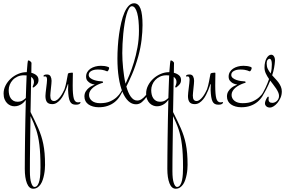

<svg xmlns="http://www.w3.org/2000/svg" viewBox="-20 -651 1783 1176"><path d="M144 -209Q146.5 -242.2 148.4 -261.5Q150.4 -280.8 152.8 -280.8Q157.2 -280.8 160.9 -278.8Q164.6 -276.9 167.2 -274.2Q169.9 -271.5 171.4 -269Q172.9 -266.6 172.9 -266.1Q172.9 -260.7 172.4 -244.9Q171.9 -229 171.9 -205.1Q190.4 -200.7 203.1 -189.9Q215.8 -179.2 215.8 -161.1Q215.8 -146 207.8 -135.5Q199.7 -125 186 -115.2L179.2 -117.2Q183.1 -127 185.5 -134.5Q188 -142.1 188 -148.9Q188 -159.7 183.3 -167.2Q178.7 -174.8 170.9 -180.2Q169.9 -137.7 169.2 -82.3Q168.5 -26.9 167 35.2Q180.7 63.5 192.6 87.6Q204.6 111.8 214.6 135Q224.6 158.2 232.2 181.4Q239.7 204.6 245.1 231Q250.5 257.3 253.2 288.6Q255.9 319.8 255.9 358.9Q255.9 371.1 254.6 386.5Q253.4 401.9 250.2 418.2Q247.1 434.6 241.9 450.2Q236.8 465.8 228.8 477.8Q220.7 489.7 209.5 497.3Q198.2 504.9 183.1 504.9Q158.2 504.9 145 471.7Q131.8 438.5 131.8 382.8Q131.8 347.7 132.3 298.1Q132.8 248.5 133.5 192.1Q134.3 135.7 135.5 76.2Q136.7 16.6 138.2 -39.1Q133.8 -33.2 127.4 -26.4Q121.1 -19.5 112.3 -13.7Q103.5 -7.8 92.5 -3.9Q81.5 0 67.9 0Q56.6 0 44.9 -4.6Q33.2 -9.3 23.7 -18.8Q14.2 -28.3 8.1 -43Q2 -57.6 2 -78.1Q2 -104 14.2 -127.7Q26.4 -151.4 46.1 -169.4Q65.9 -187.5 91.1 -198.2Q116.2 -209 142.1 -209ZM228 374Q228 331.1 226.3 297.1Q224.6 263.2 221.2 235.6Q217.8 208 212.9 185.5Q208 163.1 201.2 142.3Q194.3 121.6 185.8 101.8Q177.2 82 167 60.1Q166 106.4 165.5 152.8Q165 199.2 164.3 243.2Q163.6 287.1 163.3 326.7Q163.1 366.2 163.1 397.9Q163.1 445.3 171.4 469.7Q179.7 494.1 190.9 494.1Q203.1 494.1 210.7 482.4Q218.3 470.7 221.9 453.1Q225.6 435.5 226.8 414.3Q228 393.1 228 374ZM138.2 -50.8Q139.6 -90.3 140.6 -125Q141.6 -159.7 143.1 -189Q139.2 -189 135 -189.5Q130.9 -189.9 127 -189.9Q105 -189.9 87.4 -181.9Q69.8 -173.8 57.9 -160.9Q45.9 -147.9 39.6 -131.8Q33.2 -115.7 33.2 -99.1Q33.2 -85 36.1 -72Q39.1 -59.1 45.7 -49.3Q52.2 -39.6 62.5 -33.7Q72.8 -27.8 86.9 -27.8Q106.4 -27.8 119.1 -35.9Q131.8 -43.9 138.2 -50.8Z M397 -100.1Q397 -103.5 397.2 -108.4Q397.5 -113.3 397.5 -118.2Q397.5 -123 397.7 -126.7Q397.9 -130.4 397.9 -131.8Q397.9 -135.3 396.7 -136.2Q395.5 -137.2 394 -130.9Q393.1 -128.9 390.1 -119.6Q387.2 -110.4 381.8 -97.4Q376.5 -84.5 368.9 -69.6Q361.3 -54.7 351.1 -42.2Q340.8 -29.8 328.1 -21.5Q315.4 -13.2 300.3 -13.2Q277.3 -13.2 267.8 -25.6Q258.3 -38.1 258.3 -63Q258.3 -70.3 259.8 -84.2Q261.2 -98.1 263.2 -113Q265.1 -127.9 266.6 -141.4Q268.1 -154.8 268.1 -162.1Q268.1 -183.1 257.3 -183.1Q254.9 -183.1 252.9 -182.6Q251 -182.1 250 -182.1Q246.1 -182.1 246.1 -186Q246.1 -187.5 250.2 -191.2Q254.4 -194.8 268.1 -194.8Q283.7 -194.8 289.8 -183.1Q295.9 -171.4 295.9 -155.8Q295.9 -148.9 294.7 -136.5Q293.5 -124 292 -110.4Q290.5 -96.7 289.3 -84.2Q288.1 -71.8 288.1 -65.9Q288.1 -47.4 294.2 -39.8Q300.3 -32.2 311 -32.2Q321.3 -32.2 331.3 -40.3Q341.3 -48.3 349.9 -59.8Q358.4 -71.3 364.7 -83.5Q371.1 -95.7 375 -104Q378.9 -114.7 381.8 -127.4Q384.8 -140.1 387.5 -153.1Q390.1 -166 392.1 -177.7Q394 -189.5 396 -198.2Q397 -202.6 405.3 -204.3Q413.6 -206.1 421.9 -206.1Q426.3 -206.1 426.3 -203.1Q426.3 -190.9 425.8 -169.9Q425.3 -148.9 425.3 -127Q425.3 -72.3 431.9 -48.1Q438.5 -23.9 458 -23.9Q462.4 -23.9 465.6 -24.9Q468.8 -25.9 471.2 -25.9Q473.1 -25.9 473.1 -23.9Q473.1 -25.4 473.1 -23.4Q473.1 -21.5 470.9 -18.3Q468.8 -15.1 462.6 -12.5Q456.5 -9.8 444.3 -9.8Q431.2 -9.8 422.6 -14.4Q414.1 -19 408.7 -29.8Q403.3 -40.5 400.6 -57.9Q397.9 -75.2 397 -100.1Z M642.1 -241.2Q648.4 -239.7 648.4 -232.9Q648.4 -231 647.2 -227.8Q646 -224.6 644.3 -221.4Q642.6 -218.3 640.6 -216.1Q638.7 -213.9 637.2 -213.9Q634.8 -213.9 631.3 -215.6Q627.9 -217.3 621.6 -219.5Q615.2 -221.7 605 -223.4Q594.7 -225.1 578.1 -225.1Q554.7 -225.1 539.1 -216.3Q523.4 -207.5 523.4 -191.9Q523.4 -180.7 533 -173.1Q542.5 -165.5 555.4 -161.1Q568.4 -156.7 581.8 -154.8Q595.2 -152.8 602.5 -152.8Q607.9 -152.8 609.6 -151.1Q611.3 -149.4 611.3 -147.9Q611.3 -144 608.2 -143.3Q605 -142.6 600.1 -141.1Q587.4 -136.7 574.2 -130.1Q561 -123.5 550 -114.5Q539.1 -105.5 532.2 -94.2Q525.4 -83 525.4 -69.8Q525.4 -47.9 543.2 -33.4Q561 -19 593.3 -19Q629.9 -19 654.3 -30Q678.7 -41 694.6 -55.7Q710.4 -70.3 719.2 -85.2Q728 -100.1 732.4 -107.9L735.4 -106Q727.1 -82 714.1 -61.5Q701.2 -41 682.9 -26.1Q664.6 -11.2 640.1 -2.7Q615.7 5.9 584.5 5.9Q565.4 5.9 549.3 1.2Q533.2 -3.4 521.5 -11.7Q509.8 -20 503.4 -32.2Q497.1 -44.4 497.1 -60.1Q497.1 -78.1 505.4 -91.3Q513.7 -104.5 524.4 -113Q535.2 -121.6 545.7 -126.2Q556.2 -130.9 560.5 -132.8Q545.4 -135.3 533.7 -141.1Q523.9 -146.5 515.6 -156Q507.3 -165.5 507.3 -182.1Q507.3 -197.3 514.6 -209.7Q522 -222.2 534.4 -230.5Q546.9 -238.8 563.2 -243.4Q579.6 -248 598.1 -248Q608.9 -248 619.9 -246.6Q630.9 -245.1 642.1 -241.2Z M901.9 -106Q900.9 -102.5 894.3 -87.6Q887.7 -72.8 876.2 -55.9Q864.7 -39.1 848.9 -25.6Q833 -12.2 813 -12.2Q787.1 -12.2 766.1 -32Q745.1 -51.8 730.2 -88.1Q715.3 -124.5 707.3 -176.3Q699.2 -228 699.2 -292Q699.2 -327.1 701.7 -366Q704.1 -404.8 709.5 -442.4Q714.8 -480 722.9 -514.2Q731 -548.3 742.2 -574.2Q753.4 -600.1 768.3 -615.5Q783.2 -630.9 801.3 -630.9Q828.1 -630.9 840.6 -598.1Q853 -565.4 853 -497.1Q853 -457 847.2 -407.5Q841.3 -357.9 827.1 -306.2Q808.6 -240.7 788.3 -194.6Q768.1 -148.4 753.9 -121.1Q759.3 -102.1 765.9 -86.4Q772.5 -70.8 780.8 -59.3Q789.1 -47.9 798.8 -41.5Q808.6 -35.2 820.3 -35.2Q835 -35.2 847.7 -43.9Q860.4 -52.7 870.4 -64.5Q880.4 -76.2 887.7 -88.4Q895 -100.6 898.9 -107.9ZM729 -326.2Q729 -305.7 730.2 -282Q731.4 -258.3 733.9 -233.9Q736.3 -209.5 740 -185.1Q743.7 -160.6 749 -138.2Q759.3 -159.7 773.2 -193.4Q787.1 -227.1 800 -269.3Q813 -311.5 822 -360.8Q831.1 -410.2 831.1 -462.9Q831.1 -496.1 828.4 -523.7Q825.7 -551.3 820.3 -571Q814.9 -590.8 806.9 -601.8Q798.8 -612.8 788.1 -612.8Q777.8 -612.8 769.5 -598.4Q761.2 -584 754.6 -560.5Q748 -537.1 743.2 -506.8Q738.3 -476.6 735.1 -444.8Q731.9 -413.1 730.5 -382.1Q729 -351.1 729 -326.2Z M1017.1 -209Q1019.5 -242.2 1021.5 -261.5Q1023.4 -280.8 1025.9 -280.8Q1030.3 -280.8 1033.9 -278.8Q1037.6 -276.9 1040.3 -274.2Q1043 -271.5 1044.4 -269Q1045.9 -266.6 1045.9 -266.1Q1045.9 -260.7 1045.4 -244.9Q1044.9 -229 1044.9 -205.1Q1063.5 -200.7 1076.2 -189.9Q1088.9 -179.2 1088.9 -161.1Q1088.9 -146 1080.8 -135.5Q1072.8 -125 1059.1 -115.2L1052.2 -117.2Q1056.2 -127 1058.6 -134.5Q1061 -142.1 1061 -148.9Q1061 -159.7 1056.4 -167.2Q1051.8 -174.8 1043.9 -180.2Q1043 -137.7 1042.2 -82.3Q1041.5 -26.9 1040 35.2Q1053.7 63.5 1065.7 87.6Q1077.6 111.8 1087.6 135Q1097.7 158.2 1105.2 181.4Q1112.8 204.6 1118.2 231Q1123.5 257.3 1126.2 288.6Q1128.9 319.8 1128.9 358.9Q1128.9 371.1 1127.7 386.5Q1126.5 401.9 1123.3 418.2Q1120.1 434.6 1115 450.2Q1109.9 465.8 1101.8 477.8Q1093.8 489.7 1082.5 497.3Q1071.3 504.9 1056.2 504.9Q1031.2 504.9 1018.1 471.7Q1004.9 438.5 1004.9 382.8Q1004.9 347.7 1005.4 298.1Q1005.9 248.5 1006.6 192.1Q1007.3 135.7 1008.5 76.2Q1009.8 16.6 1011.2 -39.1Q1006.8 -33.2 1000.5 -26.4Q994.1 -19.5 985.4 -13.7Q976.6 -7.8 965.6 -3.9Q954.6 0 940.9 0Q929.7 0 918 -4.6Q906.2 -9.3 896.7 -18.8Q887.2 -28.3 881.1 -43Q875 -57.6 875 -78.1Q875 -104 887.2 -127.7Q899.4 -151.4 919.2 -169.4Q939 -187.5 964.1 -198.2Q989.3 -209 1015.1 -209ZM1101.1 374Q1101.1 331.1 1099.4 297.1Q1097.7 263.2 1094.2 235.6Q1090.8 208 1085.9 185.5Q1081.1 163.1 1074.2 142.3Q1067.4 121.6 1058.8 101.8Q1050.3 82 1040 60.1Q1039.1 106.4 1038.6 152.8Q1038.1 199.2 1037.4 243.2Q1036.6 287.1 1036.4 326.7Q1036.1 366.2 1036.1 397.9Q1036.1 445.3 1044.4 469.7Q1052.7 494.1 1064 494.1Q1076.2 494.1 1083.7 482.4Q1091.3 470.7 1095 453.1Q1098.6 435.5 1099.9 414.3Q1101.1 393.1 1101.1 374ZM1011.2 -50.8Q1012.7 -90.3 1013.7 -125Q1014.6 -159.7 1016.1 -189Q1012.2 -189 1008.1 -189.5Q1003.9 -189.9 1000 -189.9Q978 -189.9 960.4 -181.9Q942.9 -173.8 930.9 -160.9Q918.9 -147.9 912.6 -131.8Q906.2 -115.7 906.2 -99.1Q906.2 -85 909.2 -72Q912.1 -59.1 918.7 -49.3Q925.3 -39.6 935.5 -33.7Q945.8 -27.8 960 -27.8Q979.5 -27.8 992.2 -35.9Q1004.9 -43.9 1011.2 -50.8Z M1270 -100.1Q1270 -103.5 1270.3 -108.4Q1270.5 -113.3 1270.5 -118.2Q1270.5 -123 1270.8 -126.7Q1271 -130.4 1271 -131.8Q1271 -135.3 1269.8 -136.2Q1268.6 -137.2 1267.1 -130.9Q1266.1 -128.9 1263.2 -119.6Q1260.3 -110.4 1254.9 -97.4Q1249.5 -84.5 1241.9 -69.6Q1234.4 -54.7 1224.1 -42.2Q1213.9 -29.8 1201.2 -21.5Q1188.5 -13.2 1173.3 -13.2Q1150.4 -13.2 1140.9 -25.6Q1131.3 -38.1 1131.3 -63Q1131.3 -70.3 1132.8 -84.2Q1134.3 -98.1 1136.2 -113Q1138.2 -127.9 1139.6 -141.4Q1141.1 -154.8 1141.1 -162.1Q1141.1 -183.1 1130.4 -183.1Q1127.9 -183.1 1126 -182.6Q1124 -182.1 1123 -182.1Q1119.1 -182.1 1119.1 -186Q1119.1 -187.5 1123.3 -191.2Q1127.4 -194.8 1141.1 -194.8Q1156.7 -194.8 1162.8 -183.1Q1168.9 -171.4 1168.9 -155.8Q1168.9 -148.9 1167.7 -136.5Q1166.5 -124 1165 -110.4Q1163.6 -96.7 1162.4 -84.2Q1161.1 -71.8 1161.1 -65.9Q1161.1 -47.4 1167.2 -39.8Q1173.3 -32.2 1184.1 -32.2Q1194.3 -32.2 1204.3 -40.3Q1214.4 -48.3 1222.9 -59.8Q1231.4 -71.3 1237.8 -83.5Q1244.1 -95.7 1248 -104Q1252 -114.7 1254.9 -127.4Q1257.8 -140.1 1260.5 -153.1Q1263.2 -166 1265.1 -177.7Q1267.1 -189.5 1269 -198.2Q1270 -202.6 1278.3 -204.3Q1286.6 -206.1 1294.9 -206.1Q1299.3 -206.1 1299.3 -203.1Q1299.3 -190.9 1298.8 -169.9Q1298.3 -148.9 1298.3 -127Q1298.3 -72.3 1304.9 -48.1Q1311.5 -23.9 1331.1 -23.9Q1335.4 -23.9 1338.6 -24.9Q1341.8 -25.9 1344.2 -25.9Q1346.2 -25.9 1346.2 -23.9Q1346.2 -25.4 1346.2 -23.4Q1346.2 -21.5 1344 -18.3Q1341.8 -15.1 1335.7 -12.5Q1329.6 -9.8 1317.4 -9.8Q1304.2 -9.8 1295.7 -14.4Q1287.1 -19 1281.7 -29.8Q1276.4 -40.5 1273.7 -57.9Q1271 -75.2 1270 -100.1Z M1515.1 -241.2Q1521.5 -239.7 1521.5 -232.9Q1521.5 -231 1520.3 -227.8Q1519 -224.6 1517.3 -221.4Q1515.6 -218.3 1513.7 -216.1Q1511.7 -213.9 1510.3 -213.9Q1507.8 -213.9 1504.4 -215.6Q1501 -217.3 1494.6 -219.5Q1488.3 -221.7 1478 -223.4Q1467.8 -225.1 1451.2 -225.1Q1427.7 -225.1 1412.1 -216.3Q1396.5 -207.5 1396.5 -191.9Q1396.5 -180.7 1406 -173.1Q1415.5 -165.5 1428.5 -161.1Q1441.4 -156.7 1454.8 -154.8Q1468.3 -152.8 1475.6 -152.8Q1481 -152.8 1482.7 -151.1Q1484.4 -149.4 1484.4 -147.9Q1484.4 -144 1481.2 -143.3Q1478 -142.6 1473.1 -141.1Q1460.4 -136.7 1447.3 -130.1Q1434.1 -123.5 1423.1 -114.5Q1412.1 -105.5 1405.3 -94.2Q1398.4 -83 1398.4 -69.8Q1398.4 -47.9 1416.3 -33.4Q1434.1 -19 1466.3 -19Q1502.9 -19 1527.3 -30Q1551.8 -41 1567.6 -55.7Q1583.5 -70.3 1592.3 -85.2Q1601.1 -100.1 1605.5 -107.9L1608.4 -106Q1600.1 -82 1587.2 -61.5Q1574.2 -41 1555.9 -26.1Q1537.6 -11.2 1513.2 -2.7Q1488.8 5.9 1457.5 5.9Q1438.5 5.9 1422.4 1.2Q1406.2 -3.4 1394.5 -11.7Q1382.8 -20 1376.5 -32.2Q1370.1 -44.4 1370.1 -60.1Q1370.1 -78.1 1378.4 -91.3Q1386.7 -104.5 1397.5 -113Q1408.2 -121.6 1418.7 -126.2Q1429.2 -130.9 1433.6 -132.8Q1418.5 -135.3 1406.7 -141.1Q1397 -146.5 1388.7 -156Q1380.4 -165.5 1380.4 -182.1Q1380.4 -197.3 1387.7 -209.7Q1395 -222.2 1407.5 -230.5Q1419.9 -238.8 1436.3 -243.4Q1452.6 -248 1471.2 -248Q1481.9 -248 1492.9 -246.6Q1503.9 -245.1 1515.1 -241.2Z M1576.2 -59.1Q1592.8 -85.4 1606 -113Q1619.1 -140.6 1627.9 -167Q1616.2 -183.6 1608.2 -200.9Q1600.1 -218.3 1600.1 -236.8Q1600.1 -254.9 1603.5 -269.5Q1606.9 -284.2 1612.8 -294.4Q1618.7 -304.7 1626 -310.3Q1633.3 -315.9 1641.1 -315.9Q1651.9 -315.9 1658.4 -305.2Q1665 -294.4 1664.1 -277.8Q1663.1 -258.3 1658.9 -235.8Q1654.8 -213.4 1647 -189.9Q1656.7 -178.7 1667.2 -167.7Q1677.7 -156.7 1686.3 -145Q1694.8 -133.3 1700.4 -119.9Q1706.1 -106.4 1706.1 -90.8Q1706.1 -69.3 1698 -51.3Q1689.9 -33.2 1678.7 -20Q1667.5 -6.8 1655.3 0.5Q1643.1 7.8 1634.3 7.8Q1619.1 7.8 1611.1 0Q1603 -7.8 1603 -17.1Q1603 -24.4 1605.5 -31.7Q1607.9 -39.1 1611.1 -45.2Q1614.3 -51.3 1617.4 -55.2Q1620.6 -59.1 1622.1 -59.1Q1624.5 -59.1 1625.2 -57.4Q1626 -55.7 1626 -54.2Q1626 -51.8 1625.5 -47.4Q1625 -43 1625 -40Q1625 -31.7 1630.6 -26.4Q1636.2 -21 1648.9 -21Q1654.3 -21 1661.1 -23.4Q1668 -25.9 1674.3 -31.2Q1680.7 -36.6 1684.8 -44.7Q1689 -52.7 1689 -64Q1689 -74.2 1684.1 -85.4Q1679.2 -96.7 1671.4 -108.4Q1663.6 -120.1 1654.1 -132.3Q1644.5 -144.5 1635.3 -157.2Q1624 -129.4 1610.6 -103.3Q1597.2 -77.1 1582 -55.2ZM1613.3 -262.2Q1613.3 -243.7 1620.1 -229.2Q1627 -214.8 1638.2 -201.2Q1642.1 -216.3 1643.6 -230.2Q1645 -244.1 1645 -256.8Q1645 -291 1629.9 -291Q1625.5 -291 1619.4 -284.4Q1613.3 -277.8 1613.3 -262.2Z"/></svg>

Font: Stalemate
Style: Regular
Weight: 400
Designer: Astigmatic (AOETI)
Foundry: Astigmatic (AOETI)
Version: Version 001.000